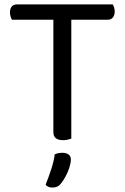

<svg xmlns="http://www.w3.org/2000/svg" viewBox="-20 -628 563 867"><path d="M261 -539 256 -608H489Q492 -604 495 -595Q498 -586 498 -576Q498 -560 490 -549.5Q482 -539 467 -539ZM263 -608 268 -539H34Q31 -544 28 -553Q25 -562 25 -572Q25 -589 33 -598.5Q41 -608 56 -608ZM221 -566H302V-2Q297 0 286.5 2.5Q276 5 265 5Q243 5 232 -4Q221 -13 221 -32ZM255 201Q247 211 237.5 215Q228 219 217 219Q196 219 186 206Q200 171 212 134Q224 97 227 69Q236 65 244.5 63.5Q253 62 263 62Q279 62 289.5 69.5Q300 77 300 92Q300 108 293 129.5Q286 151 275.5 170Q265 189 255 201Z"/></svg>

Font: Baloo Bhaina 2
Style: Regular
Weight: 400
Designer: Yesha Goshar, Manish Minz, Shuchita Grover and Ek Type
Foundry: Ek Type
Version: Version 1.700